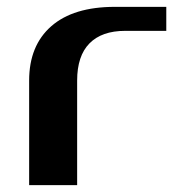

<svg xmlns="http://www.w3.org/2000/svg" viewBox="-20 -540 515 560"><path d="M465 -450H345Q277 -450 241 -413.5Q205 -377 205 -305V0H65V-305Q65 -407 129.5 -463.5Q194 -520 315 -520H465Z"/></svg>

Font: Prosto One
Style: Regular
Weight: 400
Designer: Pavel Emelyanov and Jovanny lemonad
Foundry: Pavel Emelyanov and Jovanny Lemonad
Version: Version 1.001